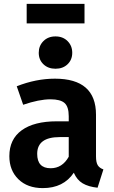

<svg xmlns="http://www.w3.org/2000/svg" viewBox="-20 -950 585 986"><path d="M414 -830H117V-930H414ZM203 -739Q227 -763 265 -763Q303 -763 327 -739Q351 -715 351 -679Q351 -643 327 -620Q303 -597 265 -597Q227 -597 203 -620Q179 -643 179 -679Q179 -715 203 -739ZM473 -147Q473 -116 482 -101.5Q491 -87 511 -80L481 14Q434 9 404.5 -8.5Q375 -26 359 -63Q306 16 200 16Q121 16 74.5 -29.5Q28 -75 28 -148Q28 -235 91.5 -281Q155 -327 272 -327H333V-353Q333 -402 311.5 -421Q290 -440 239 -440Q181 -440 99 -412L66 -507Q165 -546 262 -546Q473 -546 473 -361ZM240 -86Q300 -86 333 -145V-246H287Q171 -246 171 -160Q171 -86 240 -86Z"/></svg>

Font: Fira Sans SemiBold
Style: Regular
Weight: 600
Designer: bBox Type GmbH & Carrois Corporate GbR & Edenspiekermann AG
Foundry: bBox Type GmbH & Carrois Corporate GbR & Edenspiekermann AG
Version: Version 4.301;PS 004.301;hotconv 1.0.88;makeotf.lib2.5.64775